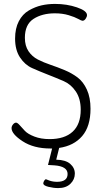

<svg xmlns="http://www.w3.org/2000/svg" viewBox="-20 -752 527 980"><path d="M233 -42Q310 -42 351 -80Q392 -118 392 -192Q392 -248 367 -285Q342 -322 305 -338Q268 -354 224.5 -371Q181 -388 144 -404.5Q107 -421 82 -459Q57 -497 57 -555Q57 -607 76 -643.5Q95 -680 127 -698.5Q159 -717 191.5 -724.5Q224 -732 261 -732Q321 -732 372.5 -714.5Q424 -697 424 -675Q424 -666 417 -656Q410 -646 401 -646Q396 -646 379 -655.5Q362 -665 330.5 -674.5Q299 -684 260 -684Q195 -684 151 -655.5Q107 -627 107 -559Q107 -518 125.5 -490.5Q144 -463 173.5 -448Q203 -433 238.5 -421Q274 -409 310 -394Q346 -379 375.5 -357Q405 -335 423.5 -294.5Q442 -254 442 -197Q442 -107 399.5 -57.5Q357 -8 282 3L267 63Q315 64 338.5 84.5Q362 105 362 134Q362 164 339.5 186Q317 208 277 208Q253 208 227 201.5Q201 195 201 184Q201 178 205.5 170.5Q210 163 215 163L233 170Q251 176 271 176Q325 176 325 136Q325 97 258 92L225 90L246 6H238Q152 6 95.5 -31Q39 -68 39 -98Q39 -108 46.5 -117Q54 -126 62 -126Q69 -126 80.5 -113Q92 -100 107 -84Q122 -68 155.5 -55Q189 -42 233 -42Z"/></svg>

Font: Dosis
Style: Light
Weight: 300
Designer: Edgar Tolentino, Pablo Impallari, Igino Marini
Foundry: Edgar Tolentino, Pablo Impallari, Igino Marini
Version: Version 1.007